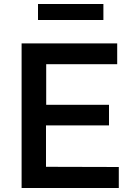

<svg xmlns="http://www.w3.org/2000/svg" viewBox="-20 -940 676 960"><path d="M497 -920H170V-840H497ZM88 0H574V-105L210 -106V-313H525V-416H211V-619H566V-723H88Z"/></svg>

Font: United Sans SemiBold
Style: Regular
Weight: 600
Designer: Pablo Impallari, Rodrigo Fuenzalida (Modified by Dan O. Williams)
Version: Version 1.000;PS 001.000;hotconv 1.0.88;makeotf.lib2.5.64775